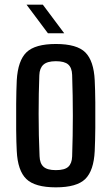

<svg xmlns="http://www.w3.org/2000/svg" viewBox="-20 -797 479 825"><path d="M220 8Q130 8 93 -28Q56 -64 52 -148Q50 -184 49.5 -239Q49 -294 49.5 -351.5Q50 -409 52 -452Q57 -537 94 -572.5Q131 -608 220 -608Q311 -608 347 -571.5Q383 -535 387 -452Q389 -412 389.5 -357.5Q390 -303 389.5 -247.5Q389 -192 387 -148Q383 -64 346.5 -28Q310 8 220 8ZM220 -66Q258 -66 273.5 -80.5Q289 -95 290 -125Q293 -215 293 -299.5Q293 -384 290 -475Q289 -506 273 -520Q257 -534 220 -534Q183 -534 166.5 -519Q150 -504 149 -474Q146 -398 146 -307Q146 -216 150 -126Q151 -95 167 -80.5Q183 -66 220 -66ZM94 -777H164L256 -654H186Z"/></svg>

Font: Big Shoulders Text SemiBold
Style: Regular
Weight: 600
Designer: Patric King
Foundry: XO Type Co
Version: Version 1.000; ttfautohint (v1.8.2)